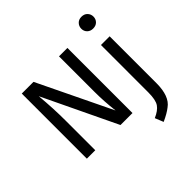

<svg xmlns="http://www.w3.org/2000/svg" viewBox="-238 -1002 1437 1437"><g transform="rotate(-45 480.0 -284.0)"><path d="M583 0H456L176 -585Q189 -441 189 -316V0H100V-689H224L507 -103Q494 -212 494 -313V-689H583ZM701 212 674 145Q730 121 753 87.5Q776 54 776 -26V-527H868V-32Q868 107 798 156Q763 184 701 212ZM822 -655Q794 -655 776 -672.5Q758 -690 758 -717Q758 -743 775.5 -761.5Q793 -780 822 -780Q852 -780 869.5 -761.5Q887 -743 887 -717Q887 -691 869.5 -673Q852 -655 822 -655Z"/></g></svg>

Font: Trujillo
Style: Regular
Weight: 400
Designer: Fira Sans original fonts by bBox Type GmbH, Carrois Corporate GbR, & Edenspiekermann AG / Changes by Cristiano Sobral
Foundry: Fira Sans original fonts by bBox Type GmbH, Carrois Corporate GbR, & Edenspiekermann AG / Changes by Cristiano Sobral
Version: Version 4.301;October 17, 2021;FontCreator 14.0.0.2814 64-bi